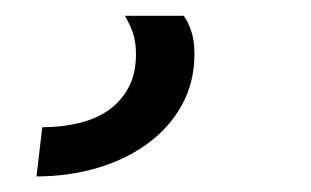

<svg xmlns="http://www.w3.org/2000/svg" viewBox="-20 -23 395 244"><path d="M213.4 -2.9Q218.8 3.9 222.9 16.1Q227.1 28.3 227.1 45.4Q227.1 81.5 211.2 110.4Q195.3 139.2 167.7 159.4Q140.1 179.7 103.8 190.4Q67.4 201.2 26.4 201.2L33.7 138.7Q58.1 138.7 79.8 133.5Q101.6 128.4 117.7 117.2Q133.8 106 143.3 88.4Q152.8 70.8 152.8 45.4Q152.8 29.8 148.7 18.3Q144.5 6.8 138.7 -2.9Z"/></svg>

Font: Proza Libre
Style: Italic
Weight: 400
Designer: Jasper de Waard
Foundry: Jasper de Waard
Version: Version 1.000; ttfautohint (v1.4.1.8-43bc)